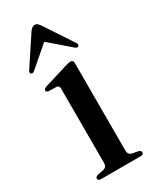

<svg xmlns="http://www.w3.org/2000/svg" viewBox="-174 -706 612 755"><g transform="rotate(-30 132.5 -328.0)"><path d="M187 -446.5V-49Q187 -30.5 203.5 -26.5L230 -21.5Q241.5 -18.5 241.5 -10Q241.5 0 227.5 0H48Q34.5 0 34.5 -10Q34.5 -17.5 45.5 -21L73.5 -26.5Q90 -31 90 -48.5V-387Q90 -400 78.5 -401.5L42.5 -402.5Q32 -404 32 -411.5Q32 -418.5 44.5 -423L149 -455Q166 -460.5 174 -460.5Q187 -460.5 187 -446.5ZM232.2 -497.5Q226.3 -492 217 -499.5L124.6 -579.5L31.8 -499.5Q22.6 -492.5 16.7 -497.5Q10.8 -503 18 -513L101.5 -639.5Q112.9 -656 124.6 -656Q131.8 -656 136.6 -651.8Q141.4 -647.5 147.3 -639.5L230.9 -513Q238 -503 232.2 -497.5Z"/></g></svg>

Font: Fraunces 72pt
Style: Regular
Weight: 400
Version: Version 1.000;[0bf87f6ff]